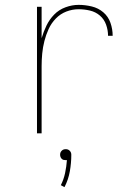

<svg xmlns="http://www.w3.org/2000/svg" viewBox="-20 -548 540 789"><path d="M132 0V-520H151V-391Q159 -418 171 -443Q183 -468 202.5 -488Q222 -508 249 -518Q276 -528 303 -528Q330 -528 357 -521.5Q384 -515 404.5 -497.5Q425 -480 434 -454Q443 -428 443 -401H424Q424 -424 416 -446.5Q408 -469 390.5 -484Q373 -499 350 -504.5Q327 -510 303 -510Q277 -510 252.5 -500.5Q228 -491 209.5 -472Q191 -453 180 -429Q169 -405 162.5 -379.5Q156 -354 153.5 -328Q151 -302 151 -276V0ZM245 221 230 213Q242 189 247.5 163Q253 137 255 110H250Q245 110 241 109Q237 108 233.5 104.5Q230 101 228.5 96.5Q227 92 227 88Q227 83 228.5 79Q230 75 233.5 71.5Q237 68 241 66.5Q245 65 250 65Q255 65 259 66.5Q263 68 266.5 71.5Q270 75 271.5 79Q273 83 273 88Q273 122 267 156Q261 190 245 221Z"/></svg>

Font: Iosevka Curly Thin
Style: Regular
Weight: 100
Monospace: yes
Designer: Belleve Invis
Foundry: Belleve Invis
Version: Version 22.1.2; ttfautohint (v1.8.4)